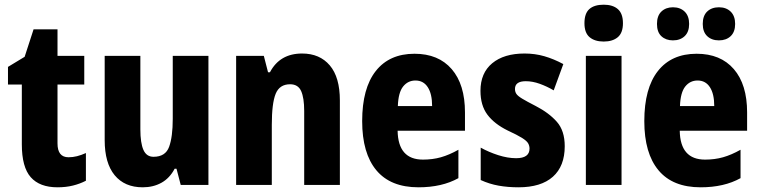

<svg xmlns="http://www.w3.org/2000/svg" viewBox="-20 -788 3237 818"><path d="M272 -118Q290 -118 308 -122.5Q326 -127 346 -136V-18Q321 -5 291 2.5Q261 10 225 10Q149 10 111 -33Q73 -76 73 -173V-428H14V-503L85 -546L123 -663H225V-550H339V-428H225V-177Q225 -118 272 -118Z M868 -550V0H750L732 -69H724Q703 -29 668 -9.5Q633 10 588 10Q511 10 468.5 -41.5Q426 -93 426 -191V-550H578V-237Q578 -179 591 -149.5Q604 -120 634 -120Q685 -120 700.5 -162.5Q716 -205 716 -282V-550Z M1267 -560Q1342 -560 1385 -509.5Q1428 -459 1428 -360V0H1276V-315Q1276 -371 1263 -400Q1250 -429 1216 -429Q1171 -429 1154.5 -388.5Q1138 -348 1138 -256V0H986V-550H1104L1122 -480H1130Q1172 -560 1267 -560Z M1746 -559Q1848 -559 1904.5 -493.5Q1961 -428 1961 -309V-231H1674Q1676 -108 1782 -108Q1823 -108 1858.5 -118Q1894 -128 1933 -150V-29Q1863 10 1763 10Q1644 10 1583.5 -62.5Q1523 -135 1523 -272Q1523 -412 1581 -485.5Q1639 -559 1746 -559ZM1750 -445Q1718 -445 1697.5 -419.5Q1677 -394 1675 -336H1821Q1821 -388 1802.5 -416.5Q1784 -445 1750 -445Z M2386 -165Q2386 -80 2335.5 -35Q2285 10 2189 10Q2144 10 2104.5 3Q2065 -4 2028 -21V-159Q2062 -140 2102.5 -127Q2143 -114 2179 -114Q2236 -114 2236 -155Q2236 -167 2230 -177.5Q2224 -188 2204 -200.5Q2184 -213 2143 -232Q2086 -260 2056.5 -299.5Q2027 -339 2027 -401Q2027 -477 2077 -518.5Q2127 -560 2215 -560Q2259 -560 2299 -548.5Q2339 -537 2380 -515L2339 -403Q2310 -420 2279.5 -431Q2249 -442 2220 -442Q2174 -442 2174 -409Q2174 -397 2180 -388Q2186 -379 2205 -367.5Q2224 -356 2263 -336Q2319 -307 2352.5 -269Q2386 -231 2386 -165Z M2552 -768Q2591 -768 2612.5 -749Q2634 -730 2634 -689Q2634 -648 2612 -629.5Q2590 -611 2552 -611Q2514 -611 2492 -629.5Q2470 -648 2470 -689Q2470 -731 2491 -749.5Q2512 -768 2552 -768ZM2628 -550V0H2476V-550Z M2948 -559Q3050 -559 3106.5 -493.5Q3163 -428 3163 -309V-231H2876Q2878 -108 2984 -108Q3025 -108 3060.5 -118Q3096 -128 3135 -150V-29Q3065 10 2965 10Q2846 10 2785.5 -62.5Q2725 -135 2725 -272Q2725 -412 2783 -485.5Q2841 -559 2948 -559ZM2952 -445Q2920 -445 2899.5 -419.5Q2879 -394 2877 -336H3023Q3023 -388 3004.5 -416.5Q2986 -445 2952 -445ZM2779 -686Q2779 -721 2798 -739Q2817 -757 2847 -757Q2878 -757 2897 -738.5Q2916 -720 2916 -686Q2916 -652 2897 -634Q2878 -616 2847 -616Q2817 -616 2798 -633.5Q2779 -651 2779 -686ZM2974 -686Q2974 -721 2993 -739Q3012 -757 3043 -757Q3074 -757 3093 -738.5Q3112 -720 3112 -686Q3112 -652 3093 -634Q3074 -616 3043 -616Q3012 -616 2993 -634Q2974 -652 2974 -686Z"/></svg>

Font: Noto Sans Arabic UI Cn XBd
Style: Regular
Weight: 800
Width: 3
Designer: Monotype Design Team, Nadine Chahine and Nizar Qandah
Foundry: Monotype Imaging Inc.
Version: Version 2.010; ttfautohint (v1.8.4.7-5d5b)